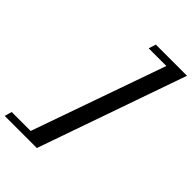

<svg xmlns="http://www.w3.org/2000/svg" viewBox="-394 -848 1123 1123"><g transform="rotate(45 167.0 -287.0)"><path d="M-127.4 172.9 -114.7 127.9H42L334.5 -702.1H188.5L202.6 -747.1H460.4L138.2 172.9Z"/></g></svg>

Font: Elstob
Style: Bold Italic
Weight: 700
Italic angle: -20°
Designer: Peter S. Baker
Version: Version 1.015